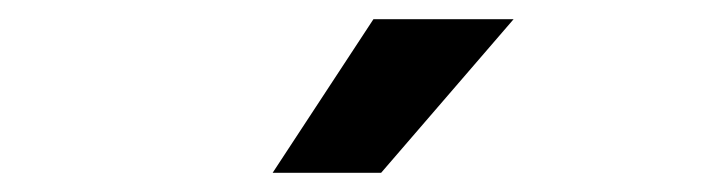

<svg xmlns="http://www.w3.org/2000/svg" viewBox="-20 -869 740 200"><path d="M264 -689H377L515 -849H369Z"/></svg>

Font: Martian Mono Std Md
Style: Regular
Weight: 500
Monospace: yes
Designer: Roman Shamin
Foundry: Evil Martians
Version: Version 1.000